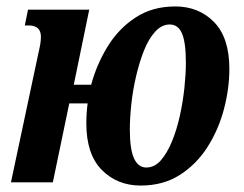

<svg xmlns="http://www.w3.org/2000/svg" viewBox="-20 -566 758 596"><path d="M14 0 99 -400Q103 -417 105 -429Q107 -441 107 -452Q107 -487 69 -487H57L67 -536H257L209 -303H263Q280 -366 314 -421.5Q348 -477 400.5 -511.5Q453 -546 524 -546Q597 -546 644.5 -497.5Q692 -449 692 -352Q692 -292 675.5 -228.5Q659 -165 625 -111Q591 -57 539 -23.5Q487 10 417 10Q344 10 296 -38.5Q248 -87 248 -183Q248 -214 252 -245H195L144 0ZM434 -46Q460 -46 479.5 -68.5Q499 -91 514 -127.5Q529 -164 538.5 -207.5Q548 -251 552.5 -294Q557 -337 557 -371Q557 -434 545 -462Q533 -490 507 -490Q482 -490 461.5 -467.5Q441 -445 426.5 -408Q412 -371 402 -327.5Q392 -284 387.5 -241Q383 -198 383 -164Q383 -103 396 -74.5Q409 -46 434 -46Z"/></svg>

Font: Noto Serif ExtraCondensed
Style: Bold Italic
Weight: 700
Width: 2
Italic angle: -12°
Designer: Monotype Design Team
Foundry: Monotype Imaging Inc.
Version: Version 2.013; ttfautohint (v1.8.4.7-5d5b)